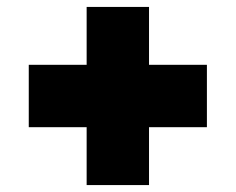

<svg xmlns="http://www.w3.org/2000/svg" viewBox="-20 -692 680 554"><path d="M230 -158V-325H63V-505H230V-672H410V-505H577V-325H410V-158Z"/></svg>

Font: Spartan Thin Black
Style: Regular
Weight: 900
Version: Version 1.004